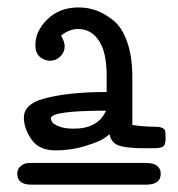

<svg xmlns="http://www.w3.org/2000/svg" viewBox="-20 -778 484 522"><path d="M26.9 -306.2Q26.9 -317.4 34.4 -324.7Q42 -332 50.8 -334Q56.6 -335 69.8 -335H376Q417 -335 417 -305.2Q417 -276.4 377.9 -275.9H64Q26.9 -276.4 26.9 -306.2ZM44.9 -458Q44.9 -495.1 99.1 -509.8Q166 -527.8 267.1 -527.8H270V-567.9Q270 -624 256.8 -652.8Q235.8 -698.7 192.9 -699.2Q168 -699.2 146 -681.2Q155.8 -664.1 155.8 -652.8Q155.8 -635.7 143.8 -624.3Q131.8 -612.8 116.2 -612.8Q102.1 -612.8 89.1 -622.8Q76.2 -632.8 76.2 -655.8Q76.2 -693.8 109.1 -725.8Q142.1 -757.8 193.8 -757.8Q218.8 -757.8 241.9 -749.5Q265.1 -741.2 288.6 -722.2Q312 -703.1 325.9 -663.6Q339.8 -624 339.8 -569.8V-438H340.8Q360.8 -435.1 380.4 -434.1Q399.9 -433.1 407.5 -433.1Q415 -433.1 421.6 -429.9Q428.2 -426.8 429.2 -420.9Q430.2 -415 430.2 -400.9Q430.2 -383.8 423.1 -379.4Q416 -375 397 -375H361.8Q317.9 -376 300 -383.5Q282.2 -391.1 277.8 -413.1Q272 -408.2 261 -400.6Q250 -393.1 211.9 -381.1Q173.8 -369.1 130.9 -369.1Q85.9 -369.1 65.4 -399.2Q44.9 -429.2 44.9 -458ZM118.2 -456.1Q118.2 -452.1 122.1 -446Q126 -439.9 140.9 -434.1Q155.8 -428.2 180.2 -428.2Q247.1 -428.2 268.1 -477.1Q118.2 -477.1 118.2 -456.1Z"/></svg>

Font: CMU Concrete
Style: Roman
Weight: 500
Version: Version 0.7.0